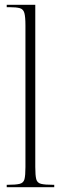

<svg xmlns="http://www.w3.org/2000/svg" viewBox="-20 -780 254 800"><path d="M8 0V-10H11Q46 -10 62 -14Q78 -18 82 -33.5Q86 -49 86 -84V-674Q86 -710 81.5 -726Q77 -742 62.5 -746Q48 -750 21 -750H8V-760H127V-84Q127 -49 131 -33.5Q135 -18 151 -14Q167 -10 201 -10H206V0Z"/></svg>

Font: Noto Serif Display ExtraCondensed ExtraLight
Style: Regular
Weight: 200
Width: 2
Designer: Monotype Design Team
Foundry: Monotype Imaging Inc.
Version: Version 2.009